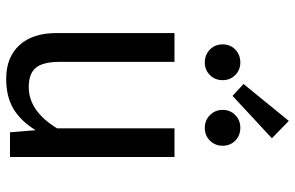

<svg xmlns="http://www.w3.org/2000/svg" viewBox="-185 -748 945 615"><g transform="rotate(90 287.5 -440.5)"><path d="M367.2 -893.1 422.9 -838.9 287.1 -712.9 249 -748ZM180.2 -737.8Q204.1 -737.8 220.5 -721.4Q236.8 -705.1 236.8 -681.2Q236.8 -656.7 220.5 -640.4Q204.1 -624 180.2 -624Q155.3 -624 138.7 -640.4Q122.1 -656.7 122.1 -681.2Q122.1 -705.6 138.7 -721.7Q155.3 -737.8 180.2 -737.8ZM389.2 -737.8Q414.1 -737.8 430.4 -721.7Q446.8 -705.6 446.8 -681.2Q446.8 -656.7 430.4 -640.4Q414.1 -624 389.2 -624Q365.2 -624 348.6 -640.6Q332 -657.2 332 -681.2Q332 -705.1 348.4 -721.4Q364.7 -737.8 389.2 -737.8ZM482.9 -526.9V0H403.8L397 -82Q366.7 -33.2 327.6 -10.5Q288.6 12.2 232.9 12.2Q163.6 12.2 124.8 -30Q85.9 -72.3 85.9 -148.9V-526.9H178.2V-159.2Q178.2 -105.5 197 -82.8Q215.8 -60.1 258.8 -60.1Q335.9 -60.1 391.1 -150.9V-526.9Z"/></g></svg>

Font: FiraGO
Style: Regular
Weight: 400
Designer: bBox Type
Foundry: bBox Type GmbH
Version: Version 1.001;PS 001.001;hotconv 1.0.88;makeotf.lib2.5.64775